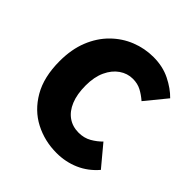

<svg xmlns="http://www.w3.org/2000/svg" viewBox="-181 -799 948 948"><g transform="rotate(45 293.0 -325.0)"><path d="M354 12Q271 12 200.5 -24.5Q130 -61 87 -135Q44 -209 44 -320Q44 -402 69.5 -465.5Q95 -529 139.5 -573Q184 -617 240.5 -639.5Q297 -662 358 -662Q423 -662 474.5 -636.5Q526 -611 560 -576L470 -466Q446 -487 420.5 -500.5Q395 -514 362 -514Q324 -514 291.5 -491.5Q259 -469 239.5 -427Q220 -385 220 -326Q220 -265 237.5 -222.5Q255 -180 286.5 -158Q318 -136 360 -136Q398 -136 427.5 -153Q457 -170 478 -192L568 -84Q527 -36 472 -12Q417 12 354 12Z"/></g></svg>

Font: Assistant ExtraLight ExtraBold
Style: Regular
Weight: 800
Version: Version 3.000